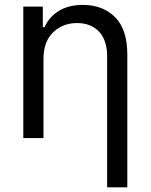

<svg xmlns="http://www.w3.org/2000/svg" viewBox="-20 -573 625 797"><path d="M76.7 -545.5H157.7V-460.2H164.8Q174.4 -481.2 188.9 -498Q203.5 -514.9 223.2 -527.2Q242.9 -539.4 267.9 -546Q293 -552.6 323.9 -552.6Q407 -552.6 457.7 -501.8Q508.5 -451 508.5 -346.6V204.5H424.7V-340.9Q424.7 -372.9 416.2 -398.3Q407.7 -423.7 391.5 -441.2Q375.4 -458.8 352.3 -468Q329.2 -477.3 299.7 -477.3Q240.1 -477.3 200.3 -438.6Q160.5 -399.9 160.5 -328.1V0H76.7Z"/></svg>

Font: Inter P
Style: Regular
Weight: 400
Designer: Rasmus Andersson
Foundry: rsms
Version: Version 3.018;git-588b23468